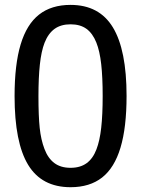

<svg xmlns="http://www.w3.org/2000/svg" viewBox="-20 -762 586 797"><path d="M272.9 15.1Q153.3 15.1 96.9 -77.6Q40.5 -170.4 40.5 -362.8Q40.5 -494.1 65.7 -577.6Q90.8 -661.1 142.1 -701.4Q193.4 -741.7 272.9 -741.7Q392.1 -741.7 448.7 -648.2Q505.4 -554.7 505.4 -363.8Q505.4 -232.9 480.2 -149.2Q455.1 -65.4 403.8 -25.1Q352.5 15.1 272.9 15.1ZM406.2 -363.8Q406.2 -441.4 400.1 -495.8Q394 -550.3 379.9 -585.4Q364.7 -623.5 338.9 -642.3Q313 -661.1 272.9 -661.1Q232.9 -661.1 206.5 -642.1Q180.2 -623 165 -584.5Q151.4 -549.3 145.5 -494.4Q139.6 -439.5 139.6 -362.8Q139.6 -280.3 144.8 -231.2Q149.9 -182.1 164.6 -143.6Q179.2 -105 205.6 -85.2Q231.9 -65.4 272.9 -65.4Q313 -65.4 339.4 -84.5Q365.7 -103.5 380.4 -142.1Q394 -177.2 400.1 -231.4Q406.2 -285.6 406.2 -363.8Z"/></svg>

Font: SG Kara Bold
Style: Regular
Weight: 400
Designer: Damoon Khanjanzadeh
Version: Version 1.000